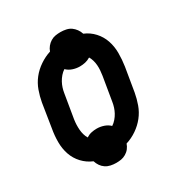

<svg xmlns="http://www.w3.org/2000/svg" viewBox="-148 -680 797 840"><g transform="rotate(-30 250.0 -260.0)"><path d="M200 49Q186 49 172 46Q158 43 147 35.5Q136 28 128.5 17Q121 6 117 -7Q88 -19 66.5 -42Q45 -65 35 -94.5Q25 -124 25 -157Q25 -190 31 -223L50 -343Q55 -371 65 -399Q75 -427 93.5 -450.5Q112 -474 138 -491.5Q164 -509 192 -518Q196 -530 204.5 -540.5Q213 -551 224.5 -558Q236 -565 248.5 -567Q261 -569 274 -569Q288 -569 302 -566Q316 -563 326.5 -555.5Q337 -548 345 -537Q353 -526 357 -513Q386 -501 407 -478Q428 -455 438 -425.5Q448 -396 448 -363Q448 -330 443 -297L423 -177Q418 -149 408 -121Q398 -93 379.5 -69.5Q361 -46 335.5 -28.5Q310 -11 281 -2Q277 10 269 20.5Q261 31 249 38Q237 45 225 47Q213 49 200 49ZM265 -100Q276 -107 285.5 -118Q295 -129 301.5 -141Q308 -153 312 -165.5Q316 -178 318 -191L338 -311Q340 -324 341 -337Q342 -350 341 -363Q340 -376 336.5 -388Q333 -400 327 -410Q314 -402 300.5 -399Q287 -396 273 -396Q255 -396 237.5 -402Q220 -408 208 -420Q197 -413 187.5 -402Q178 -391 171.5 -379Q165 -367 161 -354.5Q157 -342 155 -329L135 -209Q133 -196 132.5 -183Q132 -170 133 -157Q134 -144 137.5 -132Q141 -120 147 -110Q159 -118 172.5 -121Q186 -124 200 -124Q218 -124 235.5 -118Q253 -112 265 -100Z"/></g></svg>

Font: Iosevka Curly Extrabold
Style: Italic
Weight: 800
Italic angle: -9°
Monospace: yes
Designer: Belleve Invis
Foundry: Belleve Invis
Version: Version 22.1.2; ttfautohint (v1.8.4)